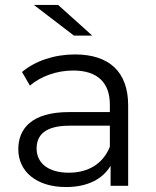

<svg xmlns="http://www.w3.org/2000/svg" viewBox="-20 -751 631 776"><path d="M424 -158C397 -90 338 -53 258 -53C176 -53 128 -91 128 -151C128 -203 160 -243 261 -243H424ZM247 5C333 5 395 -27 427 -81V0H498V-325C498 -462 420 -531 283 -531C200 -531 122 -505 69 -460L101 -405C144 -442 208 -466 276 -466C374 -466 424 -417 424 -328V-298H259C107 -298 54 -230 54 -148C54 -57 128 5 247 5ZM215 -731H117L279 -607H353Z"/></svg>

Font: Montserrat-Alt1
Style: Regular
Weight: 400
Designer: Differentunic
Foundry: Differentunic
Version: Version 7.222